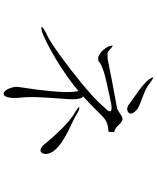

<svg xmlns="http://www.w3.org/2000/svg" viewBox="75 -904 850 1040"><g transform="rotate(90 500.0 -384.0)"><path d="M434.6 -767.6 417 -780.3Q401.4 -791 399.4 -788.1Q397.5 -786.1 409.2 -766.6Q424.8 -746.1 466.8 -713.9Q490.2 -696.3 534.2 -666L538.1 -663.1Q567.4 -638.7 586.9 -653.3Q607.4 -668 578.1 -696.3Q572.3 -704.1 554.7 -711.9Q543 -717.8 515.6 -727.5Q483.4 -740.2 469.7 -746.1Q445.3 -757.8 434.6 -767.6ZM296.9 -542 268.6 -541Q262.7 -543 255.9 -547.9Q252 -550.8 243.2 -558.6Q231.4 -569.3 228.5 -569.3Q224.6 -569.3 230.5 -548.8Q239.3 -530.3 252 -516.6Q267.6 -500 288.1 -491.2H309.6Q326.2 -508.8 378.9 -524.4Q410.2 -533.2 479.5 -547.9L537.1 -560.5Q581.1 -568.4 583 -555.7Q585 -544.9 561.5 -524.4Q510.7 -460.9 360.4 -344.7Q211.9 -229.5 155.3 -207Q127.9 -192.4 127 -185.5Q127 -177.7 166 -191.4Q245.1 -225.6 343.8 -289.1Q426.8 -343.8 472.7 -383.8Q484.4 -344.7 473.6 -230.5Q467.8 -167 452.1 -66.4L450.2 -45.9Q454.1 -14.6 465.8 3.9Q476.6 21.5 488.3 21.5Q500 21.5 505.9 1Q512.7 -20.5 509.8 -59.6Q503.9 -109.4 506.8 -169.9Q507.8 -205.1 512.7 -269.5Q518.6 -337.9 517.6 -362.3Q516.6 -400.4 502 -409.2Q537.1 -441.4 565.4 -469.7Q586.9 -490.2 610.4 -514.6Q627 -530.3 641.6 -536.1Q662.1 -544.9 694.3 -546.9L695.3 -577.1Q682.6 -580.1 672.9 -586.9Q667 -590.8 657.2 -601.6Q648.4 -611.3 642.6 -615.2Q633.8 -622.1 624 -623Q615.2 -621.1 605.5 -616.2Q600.6 -613.3 590.8 -606.4Q583 -601.6 580.1 -599.6Q574.2 -595.7 569.3 -593.8L407.2 -563.5Q362.3 -553.7 343.8 -550.8Q313.5 -544.9 296.9 -542ZM614.3 -365.2 597.7 -375Q568.4 -391.6 560.5 -388.7Q553.7 -386.7 591.8 -363.3Q627 -344.7 682.6 -288.1Q717.8 -252 754.9 -208Q771.5 -184.6 786.1 -179.7Q799.8 -174.8 807.6 -185.5Q815.4 -195.3 813.5 -212.9Q810.5 -232.4 798.8 -249Q776.4 -278.3 729.5 -306.6Q703.1 -323.2 649.4 -347.7Z"/></g></svg>

Font: BatangChe
Style: Regular
Weight: 400
Monospace: yes
Version: Version 2.21